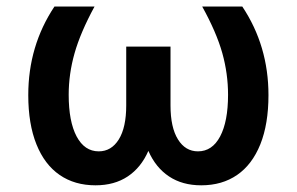

<svg xmlns="http://www.w3.org/2000/svg" viewBox="-20 -550 896 580"><path d="M187.5 -263.7Q187.5 -183.1 211.4 -137.9Q235.4 -92.8 278.3 -92.8Q316.4 -92.8 338.9 -128.9Q361.3 -165 361.3 -231.4V-409.2H495.1V-231.4Q495.1 -165 517.6 -128.9Q540 -92.8 578.1 -92.8Q621.1 -92.8 645 -137.9Q668.9 -183.1 668.9 -263.7Q668.9 -327.6 651.4 -390.1Q633.8 -452.6 590.8 -530.3H711.9Q791 -411.6 791 -262.7Q791 -175.3 766.4 -114Q741.7 -52.7 696.3 -21.5Q650.9 9.8 587.9 9.8Q530.8 9.8 490.5 -17.1Q450.2 -43.9 428.2 -94.2Q406.2 -43.9 366 -17.1Q325.7 9.8 268.6 9.8Q205.6 9.8 160.2 -21.5Q114.7 -52.7 90.1 -114Q65.4 -175.3 65.4 -262.7Q65.4 -411.6 144.5 -530.3H265.6Q223.1 -452.1 205.3 -389.4Q187.5 -326.7 187.5 -263.7Z"/></svg>

Font: Pretendard JP SemiBold
Style: Regular
Weight: 600
Designer: Base glyphs from Inter by Rasmus Andersson; Hangeul glyphs from Noto Sans CJK(Source Han Sans) by Jang Soo-young and Kan
Foundry: Kil Hyung-jin
Version: Version 1.309